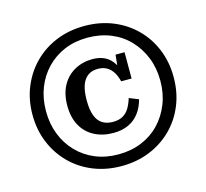

<svg xmlns="http://www.w3.org/2000/svg" viewBox="-110 -870 1106 1030"><g transform="rotate(-15 443.0 -355.0)"><path d="M453 -503Q428 -503 409.5 -494Q391 -485 378 -467Q365 -449 358.5 -421Q352 -393 352 -354Q352 -303 364 -270.5Q376 -238 400 -222.5Q424 -207 459 -207Q493 -207 515 -220Q537 -233 550.5 -256Q564 -279 573 -309L625 -288Q614 -246 590.5 -214.5Q567 -183 531 -166Q495 -149 446 -149Q387 -149 341 -173Q295 -197 269.5 -243Q244 -289 244 -354Q244 -420 269.5 -466Q295 -512 339.5 -536.5Q384 -561 438 -561Q479 -561 508.5 -545.5Q538 -530 556 -499.5Q574 -469 580 -424L554 -448L565 -552H615V-406H557Q550 -436 536.5 -457.5Q523 -479 502.5 -491Q482 -503 453 -503ZM126 -355Q126 -285 149 -226Q172 -167 214.5 -123Q257 -79 314.5 -55Q372 -31 443 -31Q513 -31 571.5 -55Q630 -79 672 -123Q714 -167 737.5 -226Q761 -285 761 -355Q761 -425 737.5 -484Q714 -543 672 -587Q630 -631 571.5 -655Q513 -679 443 -679Q372 -679 314.5 -655Q257 -631 214.5 -587Q172 -543 149 -484Q126 -425 126 -355ZM51 -355Q51 -439 80.5 -510Q110 -581 162.5 -633.5Q215 -686 286.5 -715Q358 -744 443 -744Q528 -744 599.5 -715Q671 -686 724 -633.5Q777 -581 806 -510Q835 -439 835 -355Q835 -271 806 -200Q777 -129 724 -76.5Q671 -24 599.5 5Q528 34 443 34Q358 34 286.5 5Q215 -24 162.5 -76.5Q110 -129 80.5 -200Q51 -271 51 -355Z"/></g></svg>

Font: Roboto Serif 20pt SemiBold
Style: Regular
Weight: 600
Version: Version 1.008